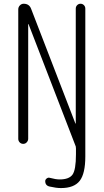

<svg xmlns="http://www.w3.org/2000/svg" viewBox="-20 -750 540 1001"><path d="M75.2 -26.4V-701.2Q75.2 -712.9 83.5 -721.7Q91.8 -730.5 103.5 -730.5Q132.8 -730.5 142.6 -703.1L373 -106.4Q373 -105.5 374 -105.5Q375 -105.5 375 -106.4V-705.1Q375 -715.8 382.3 -723.1Q389.6 -730.5 399.9 -730.5Q410.2 -730.5 417.5 -723.1Q424.8 -715.8 424.8 -705.1V65.4Q424.8 155.3 395.5 192.9Q366.2 230.5 297.9 230.5Q273.4 230.5 239.3 222.7Q215.8 217.8 215.8 194.3Q215.8 186.5 223.1 180.7Q230.5 174.8 238.3 176.8Q270.5 185.5 291 185.5Q339.8 185.5 357.9 160.6Q376 135.7 376 54.7V24.4Q376 17.6 375 13.7L128.9 -624Q128.9 -625 127.9 -625Q127 -625 127 -624V-26.4Q127 -16.6 119.6 -8.3Q112.3 0 101.1 0Q89.8 0 82.5 -7.8Q75.2 -15.6 75.2 -26.4Z"/></svg>

Font: Rounded-L Mgen+ 1m light
Style: Regular
Weight: 200
Designer: [Source Han Sans]
Ryoko NISHIZUKA  (kana & ideographs); Paul D. Hunt (Latin, Greek & Cyrillic); Wenlong ZHANG  (bopomofo
Version: Version 1.059.20150602